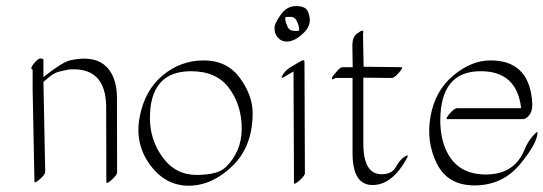

<svg xmlns="http://www.w3.org/2000/svg" viewBox="-20 -574 1772 626"><path d="M86.4 -284.2V-347.2Q76.2 -349.6 90.8 -367.4Q105.5 -385.3 113.5 -383.3Q121.6 -381.3 121.6 -379.9V-322.8Q183.1 -371.6 209 -377.4Q320.8 -401.9 352.1 -315.4Q360.8 -290.5 361.3 -258.8L361.8 -11.7Q361.8 -3.4 344.2 12.2Q326.7 27.8 326.7 19.5L326.2 -227.5Q324.2 -348.1 220.2 -348.1Q205.6 -348.1 199.5 -346.4Q193.4 -344.7 176 -341.3Q158.7 -337.9 140.6 -323Q122.6 -308.1 121.6 -307.1L127.4 -13.7Q127.4 -5.4 109.9 10.3Q92.3 25.9 92.3 17.6Z M803.7 -205.1Q803.7 -96.2 737.5 -32.5Q671.4 31.2 595.5 31.5Q519.5 31.7 469.2 -36.6Q418.9 -105 435.3 -192.1Q451.7 -279.3 510.3 -328.1Q568.8 -377 644.5 -377Q720.2 -377 762 -320.1Q803.7 -263.2 803.7 -205.1ZM603 -341.8Q468.8 -341.8 468.8 -189Q468.8 -117.7 510.7 -60.5Q552.7 -3.4 621.6 -3.7Q690.4 -3.9 715.8 -28.8Q768.1 -79.6 768.1 -155Q768.1 -230.5 727.3 -286.1Q686.5 -341.8 603 -341.8Z M983.4 -537.6Q1001.5 -497.6 971.4 -468Q941.4 -438.5 915.5 -438.5Q889.6 -438.5 877.9 -464.4Q875 -471.7 875 -484.1Q875 -496.6 894.8 -525.4Q914.6 -554.2 945.1 -554.2Q975.6 -554.2 983.4 -537.6ZM955.1 -474.1Q956.5 -485.8 949.2 -502.4Q941.9 -519 927.7 -519Q913.6 -519 910.6 -518.6Q910.2 -515.1 910.2 -509.5Q910.2 -503.9 917.7 -486.6Q925.3 -469.2 955.1 -474.1ZM925.8 -354 960.4 -374.5Q972.2 -381.3 972.7 -373L974.1 -9.3Q974.1 -1 956.3 14.6Q938.5 30.3 938.5 22L937 -340.8H936.5L907.7 -323.7Q892.6 -314.5 901.6 -329.6Q910.6 -344.7 925.8 -354Z M1129.9 -355Q1129.4 -393.1 1128.9 -422.9Q1128.4 -452.6 1142.8 -463.4Q1157.2 -474.1 1159.9 -474.1Q1162.6 -474.1 1163.3 -473.6Q1164.1 -473.1 1164.3 -471.9Q1164.6 -470.7 1164.6 -469.5Q1164.6 -468.3 1164.1 -466.1Q1163.6 -463.9 1163.6 -462.4L1165.5 -356.4L1288.1 -355Q1296.4 -355 1280.8 -337.2Q1265.1 -319.3 1256.8 -319.8Q1210.9 -320.3 1164.6 -320.8V-105Q1165 -5.9 1224.1 -5.9Q1257.8 -5.9 1270.5 -29.3Q1283.2 -52.7 1298.8 -63Q1314.5 -73.2 1307.1 -59.1Q1259.3 29.3 1194.6 29.3Q1129.9 29.3 1129.4 -73.7V-319.8H1073.7Q1061 -312.5 1062 -316.9L1062.5 -318.4Q1062.5 -323.2 1068.1 -329.6Q1073.7 -335.9 1082 -345.5Q1090.3 -355 1098.6 -355Z M1437.5 -78.1Q1474.6 -3.9 1566.9 -5.1Q1659.2 -6.3 1691.4 -88.9Q1700.2 -110.8 1716.6 -129.9Q1732.9 -148.9 1732.4 -141.1Q1731.4 -106 1675.3 -38.3Q1619.1 29.3 1530 30.5Q1440.9 31.7 1404.8 -39.8Q1368.7 -111.3 1383.8 -195.1Q1398.9 -278.8 1458.3 -328.1Q1517.6 -377.4 1579.6 -377Q1700.7 -377 1714.4 -251Q1718.3 -216.3 1707.3 -200.9Q1696.3 -185.5 1684.6 -185.5H1439Q1430.7 -185.5 1446 -203.4Q1461.4 -221.2 1469.7 -221.2H1679.2Q1665 -341.8 1548.3 -341.8Q1415.5 -342.8 1415.5 -179.7Q1416 -120.1 1437.5 -78.1Z"/></svg>

Font: ML-NILA02
Style: Regular
Weight: 400
Version: Version ML-NILA02 1.0